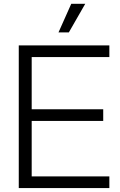

<svg xmlns="http://www.w3.org/2000/svg" viewBox="-20 -959 613 979"><path d="M75.7 0V-727.5H537.6V-668H141.6V-401.9H506.3V-342.3H141.6V-59.6H537.6V0ZM278.3 -793.9 343.3 -939.5H414.6L331.1 -793.9Z"/></svg>

Font: Inter Display Light
Style: Regular
Weight: 300
Designer: Rasmus Andersson
Foundry: rsms
Version: Version 4.000;git-a52131595